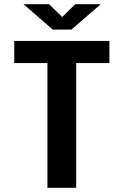

<svg xmlns="http://www.w3.org/2000/svg" viewBox="-20 -895 590 915"><path d="M206 0V-594.5H48V-700H501.5V-594.5H343V0ZM92 -875H214L276.5 -814L338.5 -875H460L320.5 -754H231.5Z"/></svg>

Font: Trispace SemiCondensed SemiBold
Style: Regular
Weight: 600
Width: 4
Designer: Tyler Finck
Foundry: Etcetera Type Company
Version: Version 1.210; ttfautohint (v1.8.3)